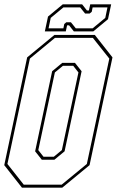

<svg xmlns="http://www.w3.org/2000/svg" viewBox="-22 -860 536 880"><path d="M78.5 0 -2.5 -103 102.5 -597 227.5 -700H412.5L493.5 -597L388.5 -103L263.5 0ZM87 -13.5H260.5L376 -108.5L479 -591.5L403.5 -686.5H230L115 -591.5L12 -108.5ZM169.5 -128 139 -166.5 217 -533.5 263.5 -572H321.5L352 -533.5L274 -166.5L227.5 -128ZM177.5 -141.5H224.5L261.5 -172L337.5 -528L313.5 -558.5H266.5L229.5 -528L153.5 -172ZM183.5 -716 198 -784 265.5 -840H354.5L376.5 -812H385.5L391.5 -840H487.5L473 -772L405.5 -716H316.5L294.5 -744H285.5L279.5 -716ZM200.5 -730H268.5L272.5 -750L282 -758H303L325.5 -730H402.5L460.5 -778L470.5 -826H402.5L398.5 -806L389 -798H368L345.5 -826H268.5L210.5 -778Z"/></svg>

Font: Tourney Condensed Thin
Style: Italic
Weight: 100
Width: 3
Italic angle: -12°
Designer: Tyler Finck
Foundry: Etcetera Type Co
Version: Version 1.010; ttfautohint (v1.8.3)